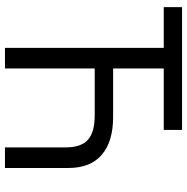

<svg xmlns="http://www.w3.org/2000/svg" viewBox="-10 -744 754 774"><g transform="rotate(90 367.0 -357.0)"><path d="M255.9 -436H451.2Q551.3 -436 604.2 -390.1Q657.2 -344.2 657.2 -255.9V0H574.2V-245.1Q574.2 -306.6 543.7 -334.2Q513.2 -361.8 444.8 -361.8H255.9V0H172.9V-640.1H8.8V-713.9H503.9V-640.1H255.9Z"/></g></svg>

Font: Open Sans ACDW
Style: acdw
Weight: 400
Foundry: Ascender Corporation
Version: Version 1.10